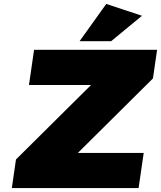

<svg xmlns="http://www.w3.org/2000/svg" viewBox="-20 -954 817 974"><path d="M40 0 61 -145 441.9 -522.9H127L152.8 -701.2H776.9L755.9 -556.2L375 -178.2H709L683.1 0ZM383.8 -745.1 519 -934.1 700.2 -874 543.9 -745.1Z"/></svg>

Font: Trueno Black
Style: Italic
Weight: 900
Designer: Julieta Ulanovsky
Foundry: Julieta Ulanovsky
Version: Version 3.001b | FøM Fix